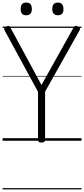

<svg xmlns="http://www.w3.org/2000/svg" viewBox="-20 -1096 655 1495"><path d="M303 14Q276 14 276 -5V-381L15 -861Q10 -871 13.5 -877.5Q17 -884 29 -890Q43 -896 49.5 -894Q56 -892 63 -878L303 -434L551 -878Q559 -892 566.5 -894Q574 -896 586 -890Q599 -884 602 -877.5Q605 -871 600 -861L331 -382V-5Q331 14 303 14ZM184 -977Q162 -977 151.5 -989Q141 -1001 141 -1026Q141 -1051 151.5 -1063.5Q162 -1076 184 -1076Q206 -1076 217 -1063.5Q228 -1051 228 -1026Q228 -1001 217 -989Q206 -977 184 -977ZM431 -977Q409 -977 398 -989Q387 -1001 387 -1026Q387 -1051 398 -1063.5Q409 -1076 431 -1076Q452 -1076 463 -1063.5Q474 -1051 474 -1026Q475 -1001 463.5 -989Q452 -977 431 -977ZM0 369H615V379H0ZM0 -20H615V0H0ZM0 -505H615V-500H0ZM0 -889H615V-879H0Z"/></svg>

Font: Playwrite HR Lijeva Guides
Style: Regular
Weight: 400
Designer: Veronika Burian, José Scaglione
Foundry: TypeTogether
Version: Version 1.003